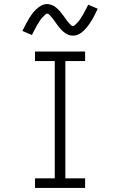

<svg xmlns="http://www.w3.org/2000/svg" viewBox="-20 -923 590 943"><path d="M152 0V-47H249V-623H152V-670H398V-623H301V-47H398V0ZM338 -748Q332 -748 326 -749Q320 -750 314.5 -752.5Q309 -755 303.5 -758.5Q298 -762 293.5 -765.5Q289 -769 284.5 -773.5Q280 -778 276 -782.5Q272 -787 268 -792Q264 -797 260.5 -802Q257 -807 253 -812.5Q249 -818 245.5 -823Q242 -828 238 -833Q234 -838 230.5 -842Q227 -846 222 -851Q217 -856 212 -856Q208 -856 205 -853.5Q202 -851 199.5 -848.5Q197 -846 193 -842Q189 -838 187 -836Q185 -834 183.5 -832Q182 -830 180 -827.5Q178 -825 176 -822Q174 -819 172.5 -816Q171 -813 169 -810Q167 -807 164.5 -803.5Q162 -800 160 -796Q158 -792 156 -788Q154 -784 151.5 -779.5Q149 -775 146.5 -770.5Q144 -766 141.5 -761Q139 -756 137 -751L90 -771Q99 -789 107 -804.5Q115 -820 123 -833Q131 -846 138.5 -856Q146 -866 157.5 -877Q169 -888 182.5 -895.5Q196 -903 212 -903Q218 -903 224 -901.5Q230 -900 235.5 -898Q241 -896 246.5 -892.5Q252 -889 256.5 -885Q261 -881 265.5 -877Q270 -873 274 -868Q278 -863 282 -858Q286 -853 289.5 -848.5Q293 -844 297 -838.5Q301 -833 304.5 -827.5Q308 -822 312 -817.5Q316 -813 319.5 -809Q323 -805 328 -800Q333 -795 338 -795Q342 -795 345 -797.5Q348 -800 350.5 -802Q353 -804 357 -808.5Q361 -813 363 -815Q365 -817 366.5 -819Q368 -821 370 -823.5Q372 -826 374 -829Q376 -832 377.5 -835Q379 -838 381 -841Q383 -844 385.5 -847.5Q388 -851 390 -855Q392 -859 394 -863Q396 -867 398.5 -871.5Q401 -876 403.5 -880.5Q406 -885 408.5 -890Q411 -895 413 -900L460 -880Q451 -861 443 -845.5Q435 -830 427 -817.5Q419 -805 411.5 -795Q404 -785 392.5 -773.5Q381 -762 367.5 -755Q354 -748 338 -748Z"/></svg>

Font: Lode Dark
Style: Regular
Weight: 400
Monospace: yes
Designer: Belleve Invis
Foundry: Belleve Invis
Version: Version 29.2.0; ttfautohint (v1.8.3)